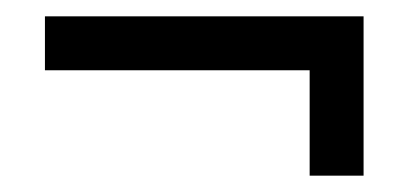

<svg xmlns="http://www.w3.org/2000/svg" viewBox="-20 -433 500 235"><path d="M35 -347V-413H425V-347ZM359 -218V-413H425V-218Z"/></svg>

Font: Akshar Light Light
Style: Regular
Weight: 300
Version: Version 1.100